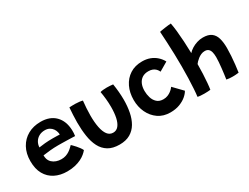

<svg xmlns="http://www.w3.org/2000/svg" viewBox="-66 -1254 2351 1813"><g transform="rotate(-30 1109.5 -347.5)"><path d="M522.5 -97Q510 -81 489.2 -63.8Q468.5 -46.5 439.5 -32.2Q410.5 -18 372.5 -9Q334.5 0 287.5 0Q212 0 154.2 -29.5Q96.5 -59 64.2 -116.2Q32 -173.5 32 -258Q32 -341.5 66 -403.2Q100 -465 160.5 -499Q221 -533 300.5 -533Q401 -533 458.5 -475.2Q516 -417.5 520 -317Q520.5 -299.5 519.8 -284.8Q519 -270 516.5 -253Q509.5 -253.5 486.5 -254.2Q463.5 -255 434 -255.8Q404.5 -256.5 377.2 -257Q350 -257.5 334.5 -257.5Q289 -257.5 244 -253.2Q199 -249 167 -244Q167 -233.5 168.5 -223.5Q170 -213.5 172.5 -204.5Q180 -180.5 198.2 -163.2Q216.5 -146 242.2 -137Q268 -128 296.5 -128Q324 -128 346 -135.5Q368 -143 385.2 -154.5Q402.5 -166 415.5 -178.5Q428.5 -191 438.5 -200.5Q441.5 -198 452.5 -187Q463.5 -176 477.5 -160.5Q491.5 -145 503.8 -128Q516 -111 522.5 -97ZM171 -328.5Q198 -333 236.2 -336.5Q274.5 -340 324.5 -340Q351 -340 370.8 -339.2Q390.5 -338.5 398.5 -338Q398.5 -350.5 395 -365Q390.5 -384.5 377.8 -402.8Q365 -421 344.5 -432.5Q324 -444 295 -444Q259 -444 231.5 -428.8Q204 -413.5 188.2 -387.2Q172.5 -361 171 -328.5Z M932.5 -492.5Q943.5 -496.5 963.8 -498.5Q984 -500.5 1003.5 -500.5Q1019.5 -500.5 1039.2 -499.2Q1059 -498 1071.5 -496Q1078.5 -452.5 1082.5 -408.2Q1086.5 -364 1086.5 -321Q1086.5 -249.5 1074.2 -186.5Q1062 -123.5 1033.8 -75.2Q1005.5 -27 958.5 0.2Q911.5 27.5 842.5 27.5Q768 27.5 720 -1.8Q672 -31 645.2 -83.2Q618.5 -135.5 608 -204.8Q597.5 -274 597.5 -354Q597.5 -393.5 599.8 -434Q602 -474.5 605 -514.5Q616.5 -515.5 635.2 -515.8Q654 -516 669.5 -516Q691.5 -515.5 713.2 -513Q735 -510.5 748 -506.5Q744 -469 741.2 -428.2Q738.5 -387.5 738.5 -347.5Q738.5 -274 749.5 -218.2Q760.5 -162.5 784 -131.5Q807.5 -100.5 845.5 -100.5Q881.5 -100.5 904.2 -128.5Q927 -156.5 937.8 -206.2Q948.5 -256 948.5 -321Q948.5 -365 944 -409.8Q939.5 -454.5 932.5 -492.5Z M1628.5 -105.5Q1614.5 -79.5 1584.5 -54.2Q1554.5 -29 1510.5 -12.2Q1466.5 4.5 1409.5 4.5Q1334 4.5 1279.5 -33Q1225 -70.5 1195.2 -133.2Q1165.5 -196 1165.5 -270.5Q1165.5 -350.5 1195.8 -413Q1226 -475.5 1281.8 -511.5Q1337.5 -547.5 1415.5 -547.5Q1462.5 -547.5 1500.8 -533Q1539 -518.5 1568 -492.2Q1597 -466 1615 -432L1519.5 -376Q1517.5 -381 1511.8 -390.8Q1506 -400.5 1494.8 -411.5Q1483.5 -422.5 1465.2 -430Q1447 -437.5 1420 -437.5Q1380 -437.5 1352.8 -419.8Q1325.5 -402 1311.2 -369.8Q1297 -337.5 1297 -294Q1297 -256.5 1308 -220.2Q1319 -184 1344.8 -160.2Q1370.5 -136.5 1414 -136.5Q1440 -136.5 1461.5 -145.2Q1483 -154 1498.2 -165.8Q1513.5 -177.5 1522.8 -188.2Q1532 -199 1534.5 -202.5Z M1841 7Q1830.5 8.5 1812.2 9.5Q1794 10.5 1774 10.5Q1752 10.5 1732 8.8Q1712 7 1702.5 4Q1707 -28 1710.2 -78Q1713.5 -128 1715.5 -190Q1717.5 -252 1717.5 -319.5Q1717.5 -386.5 1715.5 -455Q1713.5 -523.5 1710.2 -587.2Q1707 -651 1703.5 -704Q1707.5 -705.5 1723.8 -708.2Q1740 -711 1761.2 -714Q1782.5 -717 1801.5 -719.2Q1820.5 -721.5 1830.5 -721.5Q1838 -684 1843.8 -630.5Q1849.5 -577 1853.2 -513.8Q1857 -450.5 1858.5 -383Q1875.5 -402.5 1902.2 -419.2Q1929 -436 1961 -446Q1993 -456 2025 -456Q2084 -456 2116.2 -432Q2148.5 -408 2161.5 -363.5Q2174.5 -319 2174.5 -256.5Q2174.5 -217 2171.5 -171.2Q2168.5 -125.5 2163.5 -80.8Q2158.5 -36 2153 0.5Q2137.5 2.5 2120.8 3.8Q2104 5 2087.5 5Q2069.5 5 2051.8 3.5Q2034 2 2020 -1Q2023.5 -24 2027.5 -54.2Q2031.5 -84.5 2035 -116.8Q2038.5 -149 2040.8 -179Q2043 -209 2043 -231.5Q2043 -264 2037 -287.5Q2031 -311 2016.8 -323.8Q2002.5 -336.5 1977 -336.5Q1955.5 -336.5 1936.2 -328Q1917 -319.5 1901.2 -307.2Q1885.5 -295 1874.2 -283Q1863 -271 1858 -263.5Q1858 -210.5 1855.5 -157.5Q1853 -104.5 1849.2 -61Q1845.5 -17.5 1841 7Z"/></g></svg>

Font: Grandstander Thin SemiBold
Style: Regular
Weight: 600
Version: Version 1.200